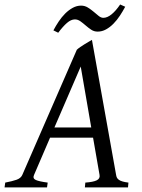

<svg xmlns="http://www.w3.org/2000/svg" viewBox="-37 -817 617 837"><path d="M181.2 -216.8 111.3 -54.2Q104.5 -39.1 118.9 -32.5Q133.3 -25.9 170.9 -21L168 0H-17.1L-14.2 -21Q16.6 -26.9 35.2 -33.4Q53.7 -40 60.1 -54.2L297.9 -600.1Q304.2 -606 313 -612.1Q321.8 -618.2 331.1 -623.8Q340.3 -629.4 348.9 -634.5Q357.4 -639.6 363.8 -643.1L469.2 -54.2Q470.2 -47.4 472.9 -42.2Q475.6 -37.1 481.4 -33Q487.3 -28.8 497.3 -25.9Q507.3 -22.9 522.9 -21L521 0H333L335 -21Q369.6 -23.4 384.8 -31Q399.9 -38.6 397 -54.2L368.7 -216.8ZM360.8 -261.2 314.9 -526.9 200.2 -261.2ZM508.8 -787.6Q498.5 -768.1 485.6 -748.5Q472.7 -729 457.5 -713.6Q442.4 -698.2 425 -688.7Q407.7 -679.2 388.7 -679.2Q373 -679.2 360.6 -687.5Q348.1 -695.8 336.7 -705.8Q325.2 -715.8 313.7 -724.1Q302.2 -732.4 289.6 -732.4Q272.5 -732.4 254.9 -717Q237.3 -701.7 216.8 -674.3L195.8 -684.6Q206.1 -704.1 219 -723.4Q231.9 -742.7 247.3 -758.1Q262.7 -773.4 280.3 -783Q297.9 -792.5 316.4 -792.5Q332.5 -792.5 345.9 -784.2Q359.4 -775.9 371.1 -765.9Q382.8 -755.9 393.1 -747.6Q403.3 -739.3 413.6 -739.3Q430.7 -739.3 449.5 -754.6Q468.3 -770 486.8 -797.4Z"/></svg>

Font: Gentium Plus Viet
Style: Italic
Weight: 400
Italic angle: -8°
Designer: J. Victor Gaultney, Annie Olsen, Iska Routamaa, Becca Hirsbrunner
Foundry: SIL International
Version: Version 5.000